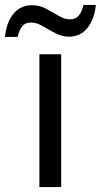

<svg xmlns="http://www.w3.org/2000/svg" viewBox="-74 -755 407 775"><path d="M173 0H85V-536H173ZM-54 -606Q-48 -665 -19.5 -699.5Q9 -734 56 -734Q86 -734 112.5 -719.5Q139 -705 163 -691Q187 -677 208 -677Q231 -677 243.5 -691.5Q256 -706 263 -735H313Q307 -677 279 -642Q251 -607 204 -607Q176 -607 149.5 -621Q123 -635 98.5 -649.5Q74 -664 52 -664Q28 -664 16 -649.5Q4 -635 -3 -606Z"/></svg>

Font: Go Noto Current
Style: Regular
Weight: 400
Designer: Monotype Design Team
Foundry: Monotype Imaging Inc.
Version: Version 2.007; ttfautohint (v1.8) -l 8 -r 50 -G 200 -x 14 -D